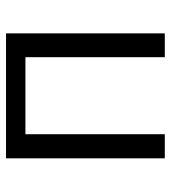

<svg xmlns="http://www.w3.org/2000/svg" viewBox="16 -596 580 653"><g transform="rotate(-90 306.5 -270.0)"><path d="M94 0H176V-474H438V0H519V-540H94Z"/></g></svg>

Font: ChiuKong Gothic MN Normal
Style: Regular
Weight: 350
Designer: Ryoko NISHIZUKA 西塚涼子 (kana, bopomofo & ideographs); Paul D. Hunt (Latin, Greek & Cyrillic); Sandoll Communications 산돌커뮤니
Foundry: Adobe
Version: Version 1.300